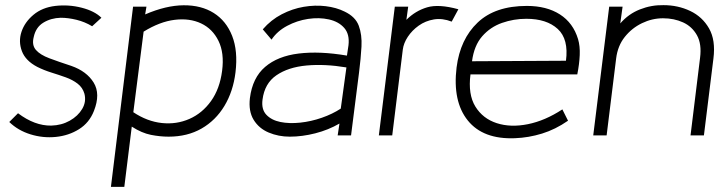

<svg xmlns="http://www.w3.org/2000/svg" viewBox="-20 -526 2826 746"><path d="M16 -52 50 -86Q115 -37 179 -38Q219 -39 251 -57Q283 -75 299.5 -103Q316 -131 308 -162Q301 -186 281.5 -201Q262 -216 235.5 -225.5Q209 -235 180 -244Q151 -253 125 -266Q79 -290 65 -327.5Q51 -365 63.5 -402.5Q76 -440 110 -468.5Q144 -497 195 -503Q247 -509 297.5 -496Q348 -483 374 -457L338 -424Q310 -441 277.5 -449Q245 -457 216 -457Q178 -456 148.5 -438Q119 -420 111 -382Q103 -351 119.5 -332Q136 -313 172 -299.5Q208 -286 257 -270Q317 -249 344 -205Q371 -161 345 -95Q327 -49 287 -24Q247 1 197 6Q147 11 98.5 -4Q50 -19 16 -52Z M463 200H411L497 -500H549L544 -470Q625 -505 693.5 -505.5Q762 -506 810.5 -475.5Q859 -445 882 -386.5Q905 -328 895 -245Q886 -171 852 -114.5Q818 -58 763 -26.5Q708 5 635 5Q602 5 566.5 -2Q531 -9 492 -34ZM498 -90Q552 -54 609 -48Q666 -42 716 -64Q766 -86 800 -133.5Q834 -181 843 -251Q852 -320 829 -367Q806 -414 761.5 -435Q717 -456 659 -449Q601 -442 538 -403Z M1106 5Q1062 5 1024 -11Q986 -27 965.5 -60.5Q945 -94 951 -145Q961 -224 1010 -266Q1059 -308 1140.5 -318Q1222 -328 1328 -310L1334 -350Q1339 -393 1317.5 -417.5Q1296 -442 1258 -450.5Q1220 -459 1177 -452.5Q1134 -446 1095.5 -425.5Q1057 -405 1035 -372L1001 -412Q1033 -449 1074.5 -470.5Q1116 -492 1160 -499.5Q1204 -507 1245.5 -502Q1287 -497 1319 -481Q1361 -461 1374 -426Q1387 -391 1384.5 -345Q1382 -299 1375 -244L1344 0H1292L1299 -46Q1256 -21 1205 -8Q1154 5 1106 5ZM1304 -104 1326 -264Q1242 -278 1171 -271.5Q1100 -265 1054 -233.5Q1008 -202 1000 -139Q995 -101 1015 -80Q1035 -59 1069.5 -52Q1104 -45 1146.5 -49.5Q1189 -54 1230.5 -68.5Q1272 -83 1304 -104Z M1452 0 1514 -500H1566L1559 -449Q1594 -484 1639.5 -497.5Q1685 -511 1761 -490L1735 -442Q1699 -456 1666 -450.5Q1633 -445 1607 -426.5Q1581 -408 1564.5 -383Q1548 -358 1545 -333L1504 0Z M2223 -237H1808Q1798 -159 1827 -112Q1856 -65 1910 -47.5Q1964 -30 2031 -43.5Q2098 -57 2165 -101L2187 -57Q2138 -23 2086 -7Q2034 9 1981 11Q1857 16 1797.5 -58Q1738 -132 1754 -264Q1768 -374 1836 -438.5Q1904 -503 2027 -503Q2104 -503 2155.5 -470Q2207 -437 2226 -374Q2234 -347 2232.5 -312Q2231 -277 2223 -237ZM2025 -453Q1976 -453 1930.5 -437Q1885 -421 1853.5 -385Q1822 -349 1814 -288L2179 -290Q2190 -374 2147 -413.5Q2104 -453 2025 -453Z M2715 0H2663L2700 -301Q2707 -355 2688 -389Q2669 -423 2634 -439Q2599 -455 2556 -455Q2514 -455 2474.5 -436Q2435 -417 2407.5 -382.5Q2380 -348 2374 -299L2337 0H2285L2347 -500H2399L2390 -435Q2422 -472 2466.5 -489.5Q2511 -507 2558 -506Q2614 -506 2661.5 -483.5Q2709 -461 2735 -415.5Q2761 -370 2752 -299Z"/></svg>

Font: Kulim Park ExtraLight
Style: Italic
Weight: 275
Italic angle: -8°
Designer: Noponies / Dale Sattler
Foundry: Noponies
Version: Version 1.000; ttfautohint (v1.8.3)